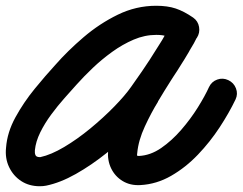

<svg xmlns="http://www.w3.org/2000/svg" viewBox="-55 -588 842 666"><path d="M615 -527Q632 -515 635.5 -494.5Q639 -474 628 -457Q616 -440 595.5 -436Q575 -432 557 -444Q539 -456 525 -461.5Q511 -467 487 -467Q447 -467 408.5 -450.5Q370 -434 334 -408Q298 -382 267 -352.5Q236 -323 211 -295Q193 -275 169 -248Q145 -221 122.5 -190.5Q100 -160 84.5 -128.5Q69 -97 66 -67Q65 -57 68 -50Q71 -43 83 -43Q84 -43 85 -43Q122 -51 167.5 -78Q213 -105 258.5 -142.5Q304 -180 341.5 -218.5Q379 -257 400 -287Q438 -340 473.5 -394.5Q509 -449 540 -507Q551 -529 570.5 -533Q590 -537 607 -529Q624 -520 632 -502Q640 -484 630 -462Q618 -437 604 -415Q604 -415 605 -416Q605 -417 605 -417Q600 -407 594.5 -398.5Q589 -390 584 -381Q584 -381 584 -381Q584 -381 584 -381Q561 -345 538 -309Q515 -273 493 -236Q493 -236 493 -236Q493 -235 493 -235Q470 -198 447.5 -149.5Q425 -101 421 -57Q420 -50 420.5 -48.5Q421 -47 427 -47Q467 -49 504 -74.5Q541 -100 573.5 -137.5Q606 -175 631 -215Q656 -255 670 -286Q679 -305 698.5 -312Q718 -319 737 -310Q756 -301 763.5 -281.5Q771 -262 762 -243Q740 -197 707 -146.5Q674 -96 631.5 -51.5Q589 -7 538.5 22Q488 51 432 54Q397 56 370.5 40Q344 24 330.5 -4Q317 -32 320 -66Q325 -122 351 -180.5Q377 -239 406 -287Q406 -287 406 -287Q406 -287 406 -287Q428 -324 451.5 -360.5Q475 -397 498 -434Q498 -434 498 -434Q498 -434 498 -434Q503 -442 508 -450Q513 -458 517 -466Q517 -466 518 -467Q518 -468 518 -468Q529 -485 539 -505Q549 -528 569 -531.5Q589 -535 606 -527Q623 -518 631.5 -500Q640 -482 629 -460Q596 -399 559.5 -342Q523 -285 482 -228Q455 -189 411 -144Q367 -99 314.5 -57Q262 -15 208 15.5Q154 46 105 56Q95 58 83 58Q46 58 18.5 40Q-9 22 -23.5 -8.5Q-38 -39 -34 -76Q-30 -129 -1.5 -181Q27 -233 65 -279.5Q103 -326 137 -363Q180 -412 235 -459Q290 -506 353.5 -537Q417 -568 487 -568Q526 -568 554.5 -558.5Q583 -549 615 -527Q615 -527 615 -527Q615 -527 615 -527Z"/></svg>

Font: FRB American Cursive Ultra
Style: Bold Italic
Weight: 1000
Italic angle: -25°
Version: Version 2.0;Modular Font Editor K font №1